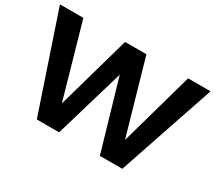

<svg xmlns="http://www.w3.org/2000/svg" viewBox="-129 -954 1352 1208"><g transform="rotate(30 547.0 -350.0)"><path d="M931 -700H1094L857 0H694L547 -505L398 0H236L0 -700H170L322 -166L473 -700H628L781 -166Z"/></g></svg>

Font: Argentum Sans SemiBold
Style: Regular
Weight: 600
Designer: Julieta Ulanovsky (Modified by Cristiano Sobral)
Foundry: Julieta Ulanovsky
Version: Version 5.001;November 22, 2018;FontCreator 11.5.0.2425 64-b